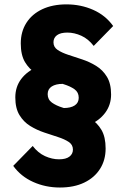

<svg xmlns="http://www.w3.org/2000/svg" viewBox="-20 -736 578 878"><path d="M275.5 -143.5 271 -242Q303.5 -242 321.8 -254Q340 -266 340 -289Q340 -314 320.8 -327.8Q301.5 -341.5 271.5 -350.8Q241.5 -360 207.5 -371.2Q173.5 -382.5 143.5 -401.2Q113.5 -420 94.2 -452.2Q75 -484.5 75 -537.5Q75 -591 100.5 -631.2Q126 -671.5 173.2 -693.8Q220.5 -716 284 -716Q349.5 -716 406 -691Q462.5 -666 497.5 -617L408.5 -526Q384 -558 352 -572.5Q320 -587 288 -587Q256.5 -587 240.5 -575Q224.5 -563 224.5 -542.5Q224.5 -520.5 243.5 -507.8Q262.5 -495 292.5 -485.2Q322.5 -475.5 356.2 -464.2Q390 -453 420 -434.5Q450 -416 469 -384.8Q488 -353.5 488 -304Q488 -256.5 461 -220.2Q434 -184 386.2 -163.8Q338.5 -143.5 275.5 -143.5ZM254 121.5Q188.5 121.5 132 96.2Q75.5 71 40.5 22.5L129.5 -68.5Q154 -36.5 186 -22Q218 -7.5 250 -7.5Q281.5 -7.5 297.5 -19.8Q313.5 -32 313.5 -52Q313.5 -74 294.5 -86.8Q275.5 -99.5 245.5 -109.2Q215.5 -119 181.8 -130.2Q148 -141.5 118 -160Q88 -178.5 69 -209.8Q50 -241 50 -290.5Q50 -339 77 -374.8Q104 -410.5 152 -430.8Q200 -451 262.5 -451L267 -352.5Q235 -352.5 216.5 -340.5Q198 -328.5 198 -305.5Q198 -281 217.2 -267Q236.5 -253 266.5 -243.8Q296.5 -234.5 330.5 -223.2Q364.5 -212 394.5 -193.2Q424.5 -174.5 443.8 -142.2Q463 -110 463 -57Q463 -4 437.5 36.2Q412 76.5 365.2 99Q318.5 121.5 254 121.5Z"/></svg>

Font: Marine Company Thin
Style: Regular
Weight: 100
Designer: Rodrigo Fuenzalida
Foundry: fragTYPE
Version: Version 1.000